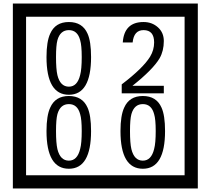

<svg xmlns="http://www.w3.org/2000/svg" viewBox="-20 -980 1195 1090"><path d="M1103 90H53V-960H1103ZM1028 15V-885H128V15ZM497 -656Q497 -442 371 -442Q244 -442 244 -656Q244 -744 265 -789Q294 -855 371 -855Q448 -855 477 -789Q497 -745 497 -656ZM444 -656Q444 -723 435 -752Q420 -809 371 -809Q322 -809 306 -752Q298 -723 298 -656Q298 -587 306 -553Q322 -488 371 -488Q419 -488 435 -554Q444 -587 444 -656ZM910 -450H671V-501Q792 -593 832 -658Q855 -696 855 -739Q855 -809 795 -809Q740 -809 733 -739H677Q685 -855 795 -855Q843 -855 876.5 -825Q910 -795 910 -747Q910 -691 886 -649Q848 -585 732 -493H910ZM497 -236Q497 -22 371 -22Q244 -22 244 -236Q244 -324 265 -369Q294 -435 371 -435Q448 -435 477 -369Q497 -325 497 -236ZM444 -236Q444 -303 435 -332Q420 -389 371 -389Q322 -389 306 -332Q298 -303 298 -236Q298 -167 306 -133Q322 -68 371 -68Q419 -68 435 -134Q444 -167 444 -236ZM917 -236Q917 -22 791 -22Q664 -22 664 -236Q664 -324 685 -369Q714 -435 791 -435Q868 -435 897 -369Q917 -325 917 -236ZM864 -236Q864 -303 855 -332Q840 -389 791 -389Q742 -389 726 -332Q718 -303 718 -236Q718 -167 726 -133Q742 -68 791 -68Q839 -68 855 -134Q864 -167 864 -236Z"/></svg>

Font: Unicode BMP Fallback SIL
Style: Regular
Weight: 400
Foundry: NRSI, SIL International
Version: Version 5.1 Based on Unicode 5.1